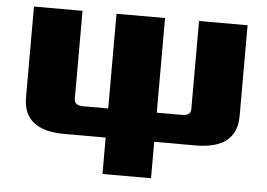

<svg xmlns="http://www.w3.org/2000/svg" viewBox="-49 -724 1097 788"><g transform="rotate(5 500.0 -330.0)"><path d="M60 -286V-660H260V-298Q260 -270 295 -270H400V-660H600V-270H705Q740 -270 740 -298V-660H940V-286Q940 -150 770 -150H600V0H400V-150H230Q60 -150 60 -286Z"/></g></svg>

Font: Xolonium
Style: Bold
Weight: 700
Designer: Severin Meyer
Version: Version 4.2